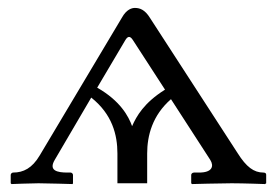

<svg xmlns="http://www.w3.org/2000/svg" viewBox="-20 -462 698 484"><path d="M225 -241 296 -361C302 -371 308 -372 315 -361L396 -236C343 -203 324 -169 313 -144C304 -169 283 -208 225 -241ZM276 0H351V-75C351 -120 364 -171 411 -212L510 -59C520 -43 515 -27 482 -27H469C465 -27 462 -24 462 -21V0L464 2C464 2 536 0 564 0C594 0 648 2 648 2L651 0V-21C651 -24 650 -27 644 -27C620 -27 601 -41 579 -76L358 -417C345 -438 332 -442 320 -442C313 -442 299 -439 287 -417L80 -70C61 -38 39 -27 13 -27C10 -27 7 -24 7 -21V0L9 2C9 2 58 0 77 0C96 0 163 2 163 2L164 0V-21C164 -24 161 -27 158 -27H150C124 -27 102 -32 118 -59L210 -216C263 -174 276 -122 276 -75Z"/></svg>

Font: Libertinus Serif Display
Style: Regular
Weight: 400
Designer: Philipp H. Poll
Foundry: Khaled Hosny
Version: Version 6.1